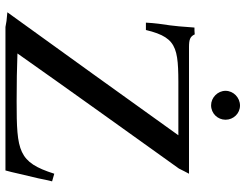

<svg xmlns="http://www.w3.org/2000/svg" viewBox="-118 -782 900 704"><g transform="rotate(90 332.0 -430.0)"><path d="M366 -754C396 -754 419 -778 419 -807C419 -836 396 -860 367 -860C338 -860 313 -836 313 -807C313 -778 338 -754 366 -754ZM617 -179C575 -47 535 -41 352 -41C285 -41 226 -42 176 -44C317 -244 457 -439 598 -636C604 -649 611 -661 617 -673H153C125 -673 114 -677 106 -694C97 -693 89 -693 81 -693C78 -654 77 -626 67 -561C65 -546 64 -531 63 -515H90C120 -640 163 -634 340 -634H476C326 -424 175 -215 25 -7C52 -5 65 -3 79 0H456H490H548H605C609 -14 613 -31 617 -49L634 -121C638 -140 641 -157 645 -171Z"/></g></svg>

Font: Sibila
Style: Regular
Weight: 400
Designer: Stefan Peev
Foundry: Context Ltd
Version: Version 1.000